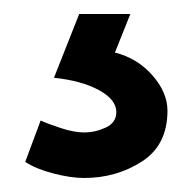

<svg xmlns="http://www.w3.org/2000/svg" viewBox="-20 -33 275 274"><path d="M93 -13H166L144 42Q176 50 197.5 74.5Q219 99 219 125Q219 174 182.5 197.5Q146 221 100 221Q81 221 56 214.5Q31 208 16 198L38 139Q49 144 67.5 150Q86 156 100 156Q116 156 131 149Q146 142 146 127Q146 109 121 95.5Q96 82 57 78Z"/></svg>

Font: Palanquin Medium
Style: Regular
Weight: 500
Designer: Pria Ravichandran
Version: Version 1.0.4